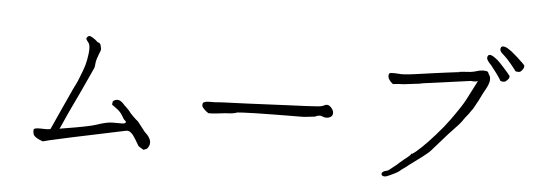

<svg xmlns="http://www.w3.org/2000/svg" viewBox="-51 -951 3042 1093"><g transform="rotate(5 1470.0 -405.0)"><path d="M331 -120Q475 -143 516 -157Q576 -178 612 -177Q669 -176 672 -178H673Q683 -185 683 -187Q682 -190 671 -199Q668 -202 657 -221Q644 -243 623 -258Q598 -277 596 -277Q594 -278 596 -290V-291Q596 -298 601 -301Q633 -323 666 -280L667 -279H668L669 -278L693 -254Q699 -244 719 -224Q740 -203 750 -196L796 -137H797L798 -136Q848 -90 818 -50Q813 -43 795 -38Q769 -53 765 -57V-58Q764 -59 763 -60L761 -64Q749 -85 743 -94Q737 -103 729 -115Q718 -129 709 -134Q697 -140 685 -137Q475 -93 372 -71Q274 -49 264 -47H263L220 -36Q202 -42 191 -48Q169 -60 165 -71Q162 -82 161.5 -91Q161 -100 166 -103Q171 -106 183 -107Q195 -108 226 -107Q235 -106 257 -109Q260 -116 264 -124Q277 -154 311 -228Q341 -293 365 -346Q385 -388 387 -391L388 -393L412 -454Q425 -487 431 -520Q446 -599 430 -618Q417 -634 416 -639Q416 -645 421 -650Q430 -659 437 -656Q456 -649 476 -631L478 -629L479 -627L481 -626L484 -625L488 -624Q493 -623 499 -614Q504 -596 505 -588Q505 -580 495 -558Q482 -524 481 -513Q478 -482 476 -478Q468 -459 414 -343Q412 -340 360 -229Q359 -228 347 -201Q315 -129 314 -127Q311 -121 308 -116Q319 -118 331 -120Z M1143 -278V-280Q1139 -281 1133.5 -286Q1128 -291 1123 -295Q1117 -301 1112 -307Q1107 -313 1107 -319Q1106 -333 1113.5 -337Q1121 -341 1131 -342L1145 -343H1173L1187 -344Q1208 -346 1253 -347.5Q1298 -349 1355 -351.5Q1412 -354 1475 -357Q1538 -360 1595 -362.5Q1652 -365 1697.5 -367Q1743 -369 1763 -371Q1778 -372 1789 -376Q1791 -376 1792 -376.5Q1793 -377 1794 -377Q1798 -381 1801 -381Q1806 -384 1813 -384Q1819 -385 1826 -381Q1833 -377 1839 -370Q1845 -363 1848.5 -356Q1852 -349 1852 -343Q1853 -326 1841.5 -318.5Q1830 -311 1818 -311Q1807 -310 1795 -315Q1792 -317 1789 -317.5Q1786 -318 1785 -319Q1782 -318 1779 -318.5Q1776 -319 1774 -319Q1771 -319 1768.5 -318Q1766 -317 1762 -316Q1761 -315 1759.5 -315Q1758 -315 1756 -313Q1754 -313 1752.5 -312.5Q1751 -312 1750 -311Q1738 -309 1727 -308.5Q1716 -308 1704 -306Q1699 -304 1669 -304Q1639 -304 1597 -303.5Q1555 -303 1506 -302.5Q1457 -302 1415 -301Q1373 -300 1343 -298.5Q1313 -297 1307 -296Q1303 -294 1299 -292.5Q1295 -291 1291 -291Q1279 -288 1265.5 -287.5Q1252 -287 1240 -286Q1218 -284 1193 -280.5Q1168 -277 1146 -278Z M2834 -709Q2814 -733 2800 -746Q2786 -758 2778.5 -766Q2771 -774 2770 -780Q2768 -787 2771 -794Q2772 -799 2777 -801Q2782 -804 2790 -802Q2798 -801 2809 -795Q2822 -787 2833 -779Q2847 -767 2867 -750Q2911 -710 2912.5 -705Q2914 -700 2912.5 -694Q2911 -688 2905 -680Q2899 -672 2894 -668.5Q2889 -665 2879 -666Q2868 -666 2865 -669Q2865 -671 2834 -709ZM2756 -650Q2729 -685 2725 -690Q2712 -703 2706 -712Q2700 -720 2699 -727Q2697 -733 2701 -740Q2702 -745 2708 -747Q2713 -749 2720 -747Q2728 -745 2739 -737Q2751 -729 2761 -720Q2775 -707 2792 -688Q2832 -644 2834 -639Q2836 -634 2834 -628Q2832 -622 2825 -615Q2818 -608 2813 -605Q2808 -602 2796.5 -603Q2785 -604 2784 -608Q2781 -616 2756 -650ZM2164 -546Q2157 -554 2152 -563Q2146 -574 2149 -588Q2151 -595 2159 -596Q2161 -597 2183 -597Q2197 -597 2202 -596H2203Q2228 -592 2299 -602Q2370 -612 2399 -616Q2428 -620 2466 -625Q2504 -630 2529 -633L2550 -635L2542 -636Q2563 -639 2612 -642Q2628 -644 2648 -650Q2662 -655 2681 -656Q2694 -656 2704 -654Q2711 -652 2713 -645Q2716 -639 2716 -637H2717Q2722 -629 2723 -626Q2727 -615 2725 -599Q2720 -575 2707 -553Q2688 -519 2676 -493Q2669 -479 2668 -477V-476H2667Q2665 -471 2649 -443Q2641 -428 2638 -426V-425H2637Q2625 -407 2622 -403Q2612 -390 2601 -377Q2588 -359 2587 -356.5Q2586 -354 2571 -337Q2568 -334 2554.5 -319.5Q2541 -305 2527 -290Q2524 -287 2520 -283Q2443 -195 2423 -173Q2406 -157 2384 -140Q2309 -85 2306 -82Q2298 -74 2284 -65Q2269 -55 2263 -49Q2250 -37 2226 -26Q2190 -9 2185 -8Q2175 -5 2166 -8Q2157 -12 2157 -21Q2157 -25 2163 -31Q2170 -37 2182 -39Q2192 -41 2199 -47Q2207 -53 2219 -63Q2247 -84 2251 -90Q2254 -93 2277 -112Q2289 -121 2301 -131Q2312 -141 2313 -142V-143Q2313 -149 2321 -149Q2324 -150 2342 -164Q2402 -214 2489 -319L2524 -365Q2582 -446 2600 -481Q2609 -498 2650 -578Q2652 -583 2655 -589L2658 -595L2652 -592Q2648 -590 2638 -590Q2627 -590 2626 -590H2625Q2619 -592 2611 -590L2347 -554Q2330 -551 2328 -550Q2250 -541 2246 -540Q2244 -539 2235 -539Q2204 -538 2191 -536Q2179 -534 2175 -536Q2171 -539 2164 -546ZM2164 -546ZM2191 -536ZM2219 -63ZM2199 -47ZM2681 -656ZM2648 -650Z"/></g></svg>

Font: ToneOZ-Pinyin-Tsuipita-TC
Style: Regular
Weight: 400
Designer: ÂÆ£ÂøóÂáåJeffrey Xuan(jeffreyx@gmail.com, ToneOZ.com) ÈòøÂù§(cjkFonts)
Foundry: ToneOZ
Version: Version 0.24071